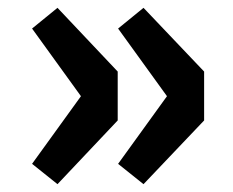

<svg xmlns="http://www.w3.org/2000/svg" viewBox="-20 -534 597 491"><path d="M127 -63 62 -115 187 -288 62 -461 127 -514 281 -351V-226ZM347 -63 282 -115 407 -288 282 -461 347 -514 502 -351V-226Z"/></svg>

Font: Noto Sans KR Thin Black
Style: Regular
Weight: 900
Version: Version 2.004-H2;hotconv 1.0.118;makeotfexe 2.5.65603